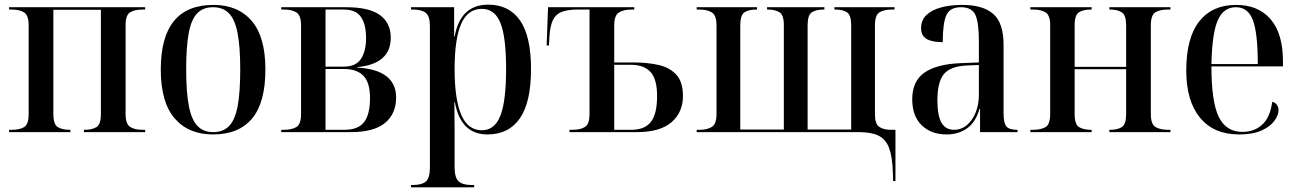

<svg xmlns="http://www.w3.org/2000/svg" viewBox="-20 -567 5570 824"><path d="M19 0V-10H32Q64 -10 83.5 -21.5Q103 -33 103 -78V-458Q103 -502 83 -514Q63 -526 32 -526H19V-536H603V-526H590Q559 -526 539 -514.5Q519 -503 519 -459V-78Q519 -34 539 -22Q559 -10 591 -10H603V0H340V-10H345Q375 -10 394 -21.5Q413 -33 413 -78V-525H209V-78Q209 -33 228 -21.5Q247 -10 278 -10H282V0Z M894 10Q789 10 729.5 -59Q670 -128 670 -269Q670 -546 896 -546Q1001 -546 1060 -477.5Q1119 -409 1119 -269Q1119 -127 1062 -58.5Q1005 10 894 10ZM895 0Q938 0 963.5 -26.5Q989 -53 1000 -112Q1011 -171 1011 -269Q1011 -367 999.5 -425.5Q988 -484 962.5 -510Q937 -536 894 -536Q852 -536 826.5 -510Q801 -484 790 -425.5Q779 -367 779 -269Q779 -171 790.5 -112Q802 -53 827.5 -26.5Q853 0 895 0Z M1187 0V-10H1200Q1231 -10 1251.5 -21.5Q1272 -33 1272 -78V-458Q1272 -502 1251.5 -514Q1231 -526 1200 -526H1187V-536H1466Q1565 -536 1611 -502Q1657 -468 1657 -405Q1657 -293 1514 -279V-277Q1680 -267 1680 -148Q1680 -79 1632.5 -39.5Q1585 0 1486 0ZM1455 -281Q1507 -281 1529 -314Q1551 -347 1551 -403Q1551 -463 1529 -494.5Q1507 -526 1455 -526H1377V-281ZM1459 -10Q1517 -10 1542.5 -43Q1568 -76 1568 -146Q1568 -213 1539.5 -242Q1511 -271 1455 -271H1377V-10Z M1744 237V227H1752Q1790 227 1807.5 212Q1825 197 1825 152V-455Q1825 -498 1807 -512Q1789 -526 1753 -526H1744V-536H1929V-410H1931Q1956 -547 2075 -547Q2165 -547 2212 -479Q2259 -411 2259 -271Q2259 -128 2211 -59Q2163 10 2072 10Q1957 10 1932 -129H1930Q1930 -99 1930.5 -68.5Q1931 -38 1931 -8V150Q1931 196 1948.5 211.5Q1966 227 2004 227H2015V237ZM2048 -8Q2103 -8 2127.5 -70.5Q2152 -133 2152 -271Q2152 -409 2127.5 -469Q2103 -529 2048 -529Q1987 -529 1959 -464Q1931 -399 1931 -271Q1931 -141 1959.5 -74.5Q1988 -8 2048 -8Z M2424 0V-10H2437Q2473 -10 2491.5 -23Q2510 -36 2510 -77V-526H2460Q2416 -526 2390.5 -516Q2365 -506 2353 -481Q2341 -456 2338 -412L2336 -372H2326L2332 -536H2702V-526H2691Q2655 -526 2635.5 -513Q2616 -500 2616 -458V-299H2700Q2757 -299 2805 -288.5Q2853 -278 2882 -247Q2911 -216 2911 -155Q2911 -85 2862 -42.5Q2813 0 2713 0ZM2690 -10Q2747 -10 2773.5 -44Q2800 -78 2800 -155Q2800 -227 2772 -258Q2744 -289 2686 -289H2616V-10Z M3812 175Q3810 107 3796 69Q3782 31 3751 15.5Q3720 0 3666 0H2970V-10H2983Q3014 -10 3034.5 -22Q3055 -34 3055 -78V-458Q3055 -502 3034.5 -514Q3014 -526 2983 -526H2970V-536H3229V-526H3225Q3194 -526 3175.5 -514.5Q3157 -503 3157 -458V-11H3344V-459Q3344 -503 3325 -514.5Q3306 -526 3276 -526H3272V-536H3518V-526H3514Q3483 -526 3464.5 -514.5Q3446 -503 3446 -458V-11H3633V-458Q3633 -503 3614.5 -514.5Q3596 -526 3566 -526H3561V-536H3819V-526H3807Q3775 -526 3755 -514.5Q3735 -503 3735 -458V-76Q3735 -35 3753.5 -22.5Q3772 -10 3802 -10H3823V210H3813Z M4043 10Q3976 10 3935.5 -29.5Q3895 -69 3895 -141Q3895 -218 3947 -255Q3999 -292 4104 -296L4181 -299V-392Q4181 -470 4166 -503Q4151 -536 4104 -536Q4057 -536 4041.5 -502Q4026 -468 4026 -386Q3980 -386 3956.5 -400Q3933 -414 3933 -446Q3933 -481 3956.5 -503Q3980 -525 4020 -535.5Q4060 -546 4109 -546Q4198 -546 4242.5 -507.5Q4287 -469 4287 -374V-80Q4287 -38 4299.5 -24Q4312 -10 4344 -10H4347V0H4186V-100H4184Q4167 -42 4130 -16Q4093 10 4043 10ZM4074 -10Q4106 -10 4130 -30.5Q4154 -51 4167.5 -85Q4181 -119 4181 -160V-288L4128 -286Q4057 -282 4030 -248Q4003 -214 4003 -137Q4003 -71 4020.5 -40.5Q4038 -10 4074 -10Z M4402 0V-10H4415Q4447 -10 4467 -21.5Q4487 -33 4487 -78V-458Q4487 -502 4467 -514Q4447 -526 4415 -526H4402V-536H4665V-526H4660Q4630 -526 4611 -514.5Q4592 -503 4592 -458V-280H4813V-458Q4813 -502 4794.5 -514Q4776 -526 4745 -526H4741V-536H5003V-526H4991Q4959 -526 4939 -514.5Q4919 -503 4919 -458V-78Q4919 -34 4939 -22Q4959 -10 4991 -10H5003V0H4741V-10H4745Q4776 -10 4794.5 -21.5Q4813 -33 4813 -78V-270H4592V-78Q4592 -33 4611 -21.5Q4630 -10 4661 -10H4665V0Z M5298 10Q5189 10 5130 -62Q5071 -134 5071 -264Q5071 -405 5127 -475.5Q5183 -546 5285 -546Q5380 -546 5433 -484.5Q5486 -423 5486 -304V-282H5179Q5179 -130 5210.5 -65.5Q5242 -1 5312 -1Q5363 -1 5397 -32Q5431 -63 5440 -130Q5453 -127 5460 -117Q5467 -107 5467 -94Q5467 -72 5448.5 -47.5Q5430 -23 5393 -6.5Q5356 10 5298 10ZM5378 -292Q5378 -425 5357 -480.5Q5336 -536 5284 -536Q5231 -536 5206.5 -480.5Q5182 -425 5179 -292Z"/></svg>

Font: Noto Serif Display SemiCondensed Medium
Style: Regular
Weight: 500
Width: 4
Designer: Monotype Design Team
Foundry: Monotype Imaging Inc.
Version: Version 2.009